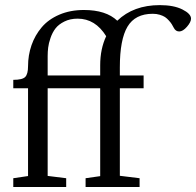

<svg xmlns="http://www.w3.org/2000/svg" viewBox="-20 -749 785 769"><path d="M33.2 0V-35.2L92.3 -43.9V-395.5H33.2V-429.2Q69.8 -429.2 81.1 -440.9Q92.3 -452.6 92.3 -483.4Q92.3 -527.8 106.2 -567.9Q120.1 -607.9 147 -639.6Q173.8 -671.4 217.5 -690.2Q261.2 -709 315.9 -709Q404.8 -709 449.7 -666Q514.6 -728.5 620.1 -728.5Q675.8 -728.5 710.4 -711.2Q745.1 -693.8 745.1 -674.3Q745.1 -660.6 728.8 -641.8Q712.4 -623 697.8 -623Q683.6 -623 676.3 -637.2Q671.4 -646 668 -651.9Q664.6 -657.7 656.7 -666.5Q648.9 -675.3 640.9 -680.7Q632.8 -686 619.9 -689.9Q606.9 -693.8 591.8 -693.8Q521.5 -693.8 490.7 -642.3Q460 -590.8 460 -479.5V-446.8H555.2V-395.5H460V-44.9L539.1 -35.2V0H322.8V-35.2L381.3 -43.5V-395.5H170.9V-44.4L245.1 -35.2V0ZM170.9 -524.9V-446.8H381.3V-487.3Q381.3 -553.2 405.3 -604Q361.8 -674.3 291 -674.3Q260.7 -674.3 237.8 -662.8Q214.8 -651.4 202.4 -635.3Q189.9 -619.1 182.4 -597.2Q174.8 -575.2 172.9 -558.3Q170.9 -541.5 170.9 -524.9Z"/></svg>

Font: Elstob 8pt
Style: Regular
Weight: 400
Designer: Peter S. Baker
Version: Version 1.015